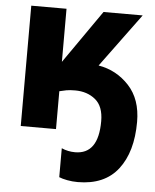

<svg xmlns="http://www.w3.org/2000/svg" viewBox="-55 -599 710 879"><g transform="rotate(5 300.0 -160.0)"><path d="M582 -65Q582 -169 524.5 -231Q467 -293 384 -307L565 -553H385L215 -309V-553H53V0H215V-174Q231 -178 246.5 -181Q262 -184 287 -184Q343 -184 380.5 -153Q418 -122 418 -54Q418 98 311 98Q278 98 249 85V218Q263 224 286.5 228.5Q310 233 335 233Q458 233 520 153Q582 73 582 -65Z"/></g></svg>

Font: Noto Sans Mono UI ExtraBold
Style: Regular
Weight: 800
Designer: Monotype Design team
Foundry: Monotype Imaging Inc.
Version: 1.000